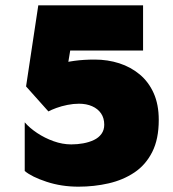

<svg xmlns="http://www.w3.org/2000/svg" viewBox="-20 -688 652 722"><path d="M275 14Q211 14 155 -4.5Q99 -23 73 -45V-228Q91 -207 119.5 -188Q148 -169 181.5 -157Q215 -145 248 -145Q271 -145 293 -149Q315 -153 333 -161.5Q351 -170 361.5 -184.5Q372 -199 372 -219Q372 -244 360 -261.5Q348 -279 326.5 -288.5Q305 -298 277 -298Q256 -298 233.5 -293.5Q211 -289 192 -282Q173 -275 162 -269L78 -363L124 -668H518V-498H244L216 -327L93 -381Q135 -425 194 -444.5Q253 -464 336 -464Q385 -464 428.5 -450Q472 -436 505.5 -408Q539 -380 558 -337.5Q577 -295 577 -237Q577 -165 552.5 -116.5Q528 -68 485.5 -39.5Q443 -11 388.5 1.5Q334 14 275 14Z"/></svg>

Font: Maven Pro Black
Style: Regular
Weight: 900
Designer: Joe Prince
Foundry: Joe Prince
Version: Version 2.103